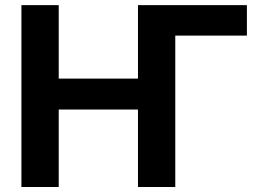

<svg xmlns="http://www.w3.org/2000/svg" viewBox="-20 -748 1044 768"><path d="M967.6 -727.5V-605.6H652.2L533.3 -727.5ZM65.7 0V-727.5H214.9V-433.7H531.9V-727.5H681.1V0H531.9V-310H214.9V0Z"/></svg>

Font: Inter Variable LoSnoCo
Style: Regular
Weight: 400
Designer: Rasmus Andersson
Foundry: rsms
Version: Version 4.000;git-a52131595; featfreeze: case,dlig,ss01,ss02